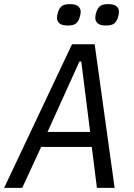

<svg xmlns="http://www.w3.org/2000/svg" viewBox="-29 -913 649 933"><path d="M442 0 417 -199H171L79 0H-9L321 -698H431L528 0ZM366 -614H357L202 -272H409ZM300 -789Q271 -789 259.5 -800Q248 -811 248 -825Q248 -830 249 -837.5Q250 -845 252 -850Q257 -870 269 -881.5Q281 -893 311 -893Q340 -893 351.5 -882Q363 -871 363 -857Q363 -852 362 -844.5Q361 -837 359 -832Q354 -812 342 -800.5Q330 -789 300 -789ZM486 -789Q457 -789 445.5 -800Q434 -811 434 -825Q434 -830 435 -837.5Q436 -845 438 -850Q443 -870 455 -881.5Q467 -893 497 -893Q526 -893 537.5 -882Q549 -871 549 -857Q549 -852 548 -844.5Q547 -837 545 -832Q540 -812 528 -800.5Q516 -789 486 -789Z"/></svg>

Font: IBM Plex Mono
Style: Italic
Weight: 400
Italic angle: -9°
Monospace: yes
Designer: Mike Abbink, Paul van der Laan, Pieter van Rosmalen
Foundry: Bold Monday
Version: Version 2.3